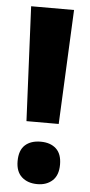

<svg xmlns="http://www.w3.org/2000/svg" viewBox="-53 -746 369 789"><g transform="rotate(5 131.5 -351.0)"><path d="M198 -242H65L43 -714H220ZM43 -75Q43 -120 66.5 -141.5Q90 -163 131 -163Q171 -163 194.5 -141.5Q218 -120 218 -76Q218 -32 194 -10Q170 12 132 12Q92 12 67.5 -10Q43 -32 43 -75Z"/></g></svg>

Font: Noto Sans Display Condensed ExtraBold
Style: Regular
Weight: 800
Width: 3
Designer: Monotype Design Team
Foundry: Monotype Imaging Inc.
Version: Version 2.003